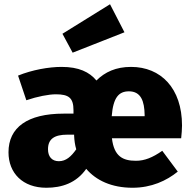

<svg xmlns="http://www.w3.org/2000/svg" viewBox="-20 -866 898 904"><path d="M566 -714 498 -846 274 -707 322 -618ZM837 -275C837 -451 737 -551 597 -551C526 -551 474 -527 434 -487C401 -527 351 -551 270 -551C210 -551 131 -537 65 -510L104 -394C157 -412 210 -422 243 -422C304 -422 326 -405 326 -347V-331H280C109 -331 20 -266 20 -149C20 -51 87 18 198 18C271 18 339 -4 386 -71C432 -17 505 18 604 18C693 18 764 -15 817 -58L744 -156C698 -124 661 -109 620 -109C559 -109 517 -129 507 -215H833C835 -233 837 -258 837 -275ZM661 -319H506C513 -408 540 -436 587 -436C644 -436 660 -389 661 -325ZM257 -107C224 -107 206 -129 206 -163C206 -212 236 -232 298 -232H329V-227C330 -205 333 -183 339 -163C315 -129 291 -107 257 -107Z"/></svg>

Font: Fira Sans ExtraBold
Style: Regular
Weight: 800
Designer: bBox Type GmbH & Carrois Corporate GbR & Edenspiekermann AG
Foundry: bBox Type GmbH & Carrois Corporate GbR & Edenspiekermann AG
Version: Version 4.300;PS 004.300;hotconv 1.0.88;makeotf.lib2.5.64775